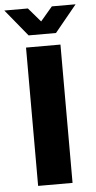

<svg xmlns="http://www.w3.org/2000/svg" viewBox="-85 -914 473 950"><g transform="rotate(-5 151.0 -439.5)"><path d="M65 0V-687H236V0ZM-26 -879H91L176 -780L125 -779L210 -879H328L219 -746H83Z"/></g></svg>

Font: Archivo SemiCondensed ExtraBold
Style: Regular
Weight: 800
Width: 4
Designer: Hector Gatti
Foundry: Omnibus-Type
Version: Version 2.001